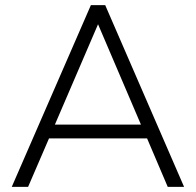

<svg xmlns="http://www.w3.org/2000/svg" viewBox="-20 -732 767 752"><path d="M637 0 556 -190H172L90 0H26L336 -712H392L701 0ZM195 -244H532L364 -637Z"/></svg>

Font: Muli Light
Style: Regular
Weight: 300
Designer: Vernon Adams
Foundry: Vernon Adams
Version: Version 2.100